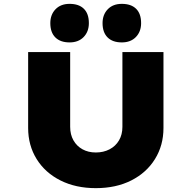

<svg xmlns="http://www.w3.org/2000/svg" viewBox="-20 -970 994 996"><path d="M477 6Q373 6 293.5 -34Q214 -74 170 -145Q126 -216 126 -306V-700H344V-312Q344 -272 361 -242Q378 -212 408 -195.5Q438 -179 477 -179Q517 -179 548.5 -195.5Q580 -212 597.5 -242Q615 -272 615 -312V-700H828V-306Q828 -216 784 -145Q740 -74 661 -34Q582 6 477 6ZM612 -750Q564 -750 538 -776Q512 -802 512 -850Q512 -894 539 -922Q566 -950 612 -950Q660 -950 686 -924.5Q712 -899 712 -850Q712 -806 685 -778Q658 -750 612 -750ZM341 -750Q293 -750 267 -776Q241 -802 241 -850Q241 -894 268 -922Q295 -950 341 -950Q389 -950 415 -924.5Q441 -899 441 -850Q441 -806 414 -778Q387 -750 341 -750Z"/></svg>

Font: Lexend Giga Black
Style: Regular
Weight: 900
Designer: Bonnie Shaver-Troup, Thomas Jockin
Foundry: Lexend
Version: Version 1.007